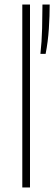

<svg xmlns="http://www.w3.org/2000/svg" viewBox="-20 -828 240 848"><path d="M78.5 0V-808H112.5V0ZM158.5 -590Q164.5 -642.5 166 -702Q167.5 -761.5 167.5 -808H199.5Q199.5 -759.5 195.8 -701.5Q192 -643.5 181.5 -590Z"/></svg>

Font: Encode Sans SmCnd Th
Style: Regular
Weight: 100
Width: 4
Designer: Multiple Designers
Foundry: Impallari Type
Version: Version 3.002; ttfautohint (v1.8.3) -l 8 -r 50 -G 200 -x 14 